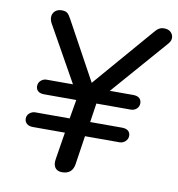

<svg xmlns="http://www.w3.org/2000/svg" viewBox="-81 -786 805 866"><g transform="rotate(10 322.0 -352.5)"><path d="M260 7Q238 7 228 -7Q218 -21 222 -46L242 -171H96Q77 -171 67 -180Q57 -189 57 -203Q57 -218 68.5 -228Q80 -238 95 -238H252L267 -325H121Q101 -325 91.5 -333.5Q82 -342 82 -356Q82 -372 93.5 -382Q105 -392 119 -392H251L249 -376L97 -647Q88 -665 90.5 -679.5Q93 -694 104 -703Q115 -712 133 -712Q150 -712 158.5 -705Q167 -698 177 -679L331 -397H308L556 -685Q568 -700 578 -706Q588 -712 602 -712Q620 -712 631 -702.5Q642 -693 643.5 -678Q645 -663 632 -648L395 -376L396 -392H515Q535 -392 544.5 -383.5Q554 -375 554 -360Q554 -345 543 -335Q532 -325 517 -325H359L346 -238H491Q511 -238 520.5 -229.5Q530 -221 530 -207Q530 -192 518.5 -181.5Q507 -171 492 -171H334L314 -38Q306 7 260 7Z"/></g></svg>

Font: Nunito ExtraLight Medium
Style: Italic
Weight: 500
Italic angle: -9°
Version: Version 3.602